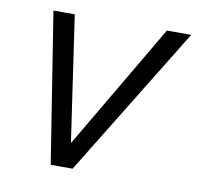

<svg xmlns="http://www.w3.org/2000/svg" viewBox="-63 -565 650 630"><g transform="rotate(10 262.5 -250.0)"><path d="M444 -500H525L218 0H145L66 -500H137L202 -54L184 -58Z"/></g></svg>

Font: Kantumruy Pro
Style: Italic
Weight: 400
Italic angle: -13°
Designer: Sovichet Tep
Foundry: Sovichet Tep
Version: Version 1.002